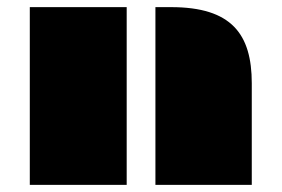

<svg xmlns="http://www.w3.org/2000/svg" viewBox="-20 -518 789 538"><path d="M415.5 0H685.5V-284.7C685.5 -422.9 628.4 -498 459.5 -498H415.5ZM63.5 0H335V-498H63.5Z"/></svg>

Font: Plaster
Style: Regular
Weight: 400
Designer: Eben Sorkin
Foundry: Eben Sorkin
Version: Version 1.007